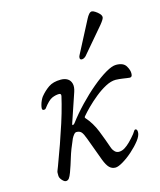

<svg xmlns="http://www.w3.org/2000/svg" viewBox="-104 -739 689 829"><g transform="rotate(-15 240.5 -324.5)"><path d="M88 15Q83 15 77 10Q71 5 66.5 -2Q62 -9 62 -15Q62 -26 62 -29.5Q62 -33 64 -38Q66 -43 71 -56Q88 -101 103.5 -145Q119 -189 132.5 -231Q146 -273 156 -312Q162 -334 164 -345Q166 -356 156 -356Q141 -356 124.5 -349Q108 -342 84 -310Q80 -306 74 -307Q68 -308 68 -315Q68 -321 70.5 -330.5Q73 -340 77.5 -349.5Q82 -359 86 -364Q103 -385 124 -399.5Q145 -414 179 -414Q197 -414 209 -406.5Q221 -399 225 -384Q229 -369 222 -348L179 -221Q175 -210 179.5 -211Q184 -212 188 -217Q215 -253 248.5 -288Q282 -323 316 -351.5Q350 -380 379 -397Q408 -414 426 -414Q459 -414 470.5 -394.5Q482 -375 481 -360Q481 -345 470 -345Q465 -345 457 -346.5Q449 -348 440 -349Q432 -350 424 -351Q416 -352 408 -352Q387 -352 362.5 -339Q338 -326 314 -306.5Q290 -287 271 -268Q252 -249 242 -237Q238 -233 237.5 -230.5Q237 -228 239 -226Q266 -196 282.5 -154.5Q299 -113 313 -72Q317 -62 324.5 -55Q332 -48 342 -48Q355 -48 367.5 -55.5Q380 -63 393.5 -76.5Q407 -90 420 -106Q426 -114 428.5 -118.5Q431 -123 435 -123Q438 -123 440.5 -120Q443 -117 443 -109Q443 -93 427 -72.5Q411 -52 388.5 -32Q366 -12 344 1Q322 14 310 14Q294 14 283 3Q272 -8 262 -34L224 -137Q215 -162 207.5 -170Q200 -178 186 -178Q180 -178 174 -170.5Q168 -163 164 -155Q144 -110 134.5 -78Q125 -46 114 -16Q108 0 102.5 7.5Q97 15 88 15ZM291 -475Q283 -475 282 -481.5Q281 -488 285 -495L360 -639Q365 -649 371.5 -656.5Q378 -664 385 -664Q390 -664 399.5 -658Q409 -652 416.5 -644Q424 -636 424 -628Q424 -624 419.5 -616.5Q415 -609 406 -598L314 -490Q310 -484 303.5 -479.5Q297 -475 291 -475Z"/></g></svg>

Font: EB Garamond
Style: Italic
Weight: 400
Italic angle: -17.2°
Designer: Georg Duffner and Octavio Pardo
Foundry: Georg Duffner
Version: Version 1.001